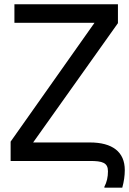

<svg xmlns="http://www.w3.org/2000/svg" viewBox="-20 -747 599 891"><path d="M559.1 42.5C559.1 -42 502 -85.9 397 -85.9H133.8L527.3 -639.6V-727.1H46.9V-641.1H418.5L29.3 -89.8V0H397.5C455.1 0 481 7.8 481 47.9C481 74.7 475.6 98.6 464.4 119.6V124H547.4C555.2 95.7 559.1 68.4 559.1 42.5Z"/></svg>

Font: SG Kara
Style: Regular
Weight: 400
Designer: Damoon Khanjanzadeh
Version: Version 1.000